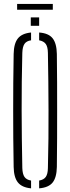

<svg xmlns="http://www.w3.org/2000/svg" viewBox="-20 -974 366 998"><path d="M141.5 5Q94 0.5 73 -25.8Q52 -52 51 -106Q49.5 -183 49 -255.8Q48.5 -328.5 48.5 -399.8Q48.5 -471 49 -543.5Q49.5 -616 51 -693.5Q52 -748 73 -774.2Q94 -800.5 141.5 -805V-764.5Q117.5 -761 107.2 -745.8Q97 -730.5 96 -699Q94 -623 93.2 -549.5Q92.5 -476 92.5 -402.8Q92.5 -329.5 93.5 -254.5Q94.5 -179.5 96 -100.5Q97 -69.5 107.2 -54.5Q117.5 -39.5 141.5 -35.5ZM183.5 5V-35.5Q207.5 -39.5 218 -54.5Q228.5 -69.5 229 -100.5Q231 -179.5 231.8 -254.5Q232.5 -329.5 232.2 -402.8Q232 -476 231.2 -549.5Q230.5 -623 229 -699Q228.5 -730.5 218 -745.2Q207.5 -760 183.5 -764.5V-805Q232.5 -801.5 253.5 -775Q274.5 -748.5 275.5 -693.5Q276.5 -616 276.8 -543.2Q277 -470.5 277 -399.5Q277 -328.5 276.8 -255.8Q276.5 -183 275.5 -106Q274.5 -51.5 253.5 -25.2Q232.5 1 183.5 5ZM140 -840V-883.5H183.5V-840ZM69 -953.5H254.5V-923.5H69Z"/></svg>

Font: Big Shoulders Stencil Display Thin Light
Style: Regular
Weight: 300
Version: Version 2.001